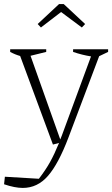

<svg xmlns="http://www.w3.org/2000/svg" viewBox="-55 -721 551 943"><path d="M-35 184 -31 147 136 157Q169 114 190.5 75.5Q212 37 235 -19L205 -11L44 -446Q19 -453 -5 -466V-479H172V-466L95 -447L241 -36Q245 -45 249 -56L392 -444Q348 -451 304 -466V-479H476V-466L432 -445L281 -45Q232 84 180.5 143Q129 202 57 202Q18 202 -35 184ZM258 -701 363 -603 347 -586 245 -662 146 -586 130 -603 235 -701Z"/></svg>

Font: Piazzolla ExtraLight
Style: Regular
Weight: 200
Designer: Juan Pablo del Peral
Foundry: Huerta Tipografica
Version: Version 1.330